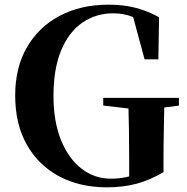

<svg xmlns="http://www.w3.org/2000/svg" viewBox="-20 -783 802 822"><path d="M438 19Q321 19 232.5 -28.5Q144 -76 94.5 -164Q45 -252 45 -374Q45 -494 95.5 -581Q146 -668 236 -715.5Q326 -763 444 -763Q510 -763 562.5 -749Q615 -735 661 -709L658 -529H599L543 -736L621 -707V-665Q580 -698 544.5 -712Q509 -726 464 -726Q392 -726 334 -687Q276 -648 242.5 -569Q209 -490 209 -372Q209 -262 241.5 -182.5Q274 -103 329.5 -60.5Q385 -18 455 -18Q490 -18 522 -25Q554 -32 585 -44L533 -14V-100Q533 -167 532 -231.5Q531 -296 529 -364H684Q683 -300 681.5 -234.5Q680 -169 680 -96V-46Q622 -12 565 3.5Q508 19 438 19ZM422 -331V-364H746V-331L623 -315H561Z"/></svg>

Font: Noto Serif JP ExtraBold
Style: Regular
Weight: 800
Designer: Ryoko NISHIZUKA 西塚涼子 (kana & ideographs); Frank Grießhammer (Latin, Greek & Cyrillic); Wenlong ZHANG 张文龙 (bopomofo); San
Foundry: Adobe
Version: Version 2.003-H1;hotconv 1.1.1;makeotfexe 2.6.0